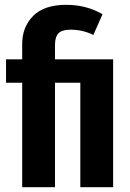

<svg xmlns="http://www.w3.org/2000/svg" viewBox="-20 -776 541 796"><path d="M405 -717 367 -631Q323 -653 272 -653Q237 -653 222.5 -638Q208 -623 208 -590V-530H449V0H313V-433H208V0H72V-433H5V-530H72V-594Q72 -664 117.5 -710Q163 -756 255 -756Q338 -756 405 -717Z"/></svg>

Font: Fira Sans Compressed SemiBold
Style: Regular
Weight: 600
Width: 1
Designer: bBox Type GmbH & Carrois Corporate GbR & Edenspiekermann AG
Foundry: bBox Type GmbH & Carrois Corporate GbR & Edenspiekermann AG
Version: Version 4.301